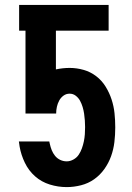

<svg xmlns="http://www.w3.org/2000/svg" viewBox="-20 -755 540 783"><path d="M252 8Q217 8 183 -2.5Q149 -13 123 -36Q97 -59 81.5 -91Q66 -123 60 -157L57 -178H181L183 -169Q186 -155 191 -142.5Q196 -130 204.5 -119.5Q213 -109 225.5 -103Q238 -97 252 -97Q266 -97 279.5 -104.5Q293 -112 301 -124Q309 -136 314 -150Q319 -164 322 -178.5Q325 -193 326 -207.5Q327 -222 327 -237Q327 -250 326 -264Q325 -278 323 -291.5Q321 -305 317 -318.5Q313 -332 306.5 -344Q300 -356 289 -364.5Q278 -373 264 -373Q250 -373 239 -365Q228 -357 221.5 -345Q215 -333 212 -319.5Q209 -306 209 -292H84V-630H58V-735H423V-630H208V-472Q222 -475 236 -476.5Q250 -478 264 -478Q293 -478 321 -470Q349 -462 372 -444.5Q395 -427 410.5 -402Q426 -377 435 -349.5Q444 -322 447 -293.5Q450 -265 450 -236V-235Q450 -205 446.5 -175.5Q443 -146 433 -118Q423 -90 405.5 -65.5Q388 -41 364 -24Q340 -7 310.5 0.5Q281 8 252 8Z"/></svg>

Font: Iosevka SS18 Extrabold
Style: Regular
Weight: 800
Monospace: yes
Designer: Belleve Invis
Foundry: Belleve Invis
Version: Version 25.1.1; ttfautohint (v1.8.4)